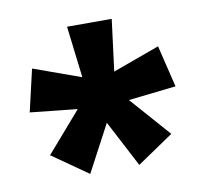

<svg xmlns="http://www.w3.org/2000/svg" viewBox="-55 -821 555 521"><g transform="rotate(-10 222.5 -560.0)"><path d="M284.2 -762.2 266.1 -620.1 395 -667 422.9 -551.8 292 -537.1 389.2 -426.8 289.1 -358.9 222.2 -486.8 153.8 -357.9 55.2 -426.8 150.9 -537.1 21 -550.8 47.9 -667 178.2 -620.1 161.1 -762.2Z"/></g></svg>

Font: Open Sans Condensed
Style: Regular
Weight: 400
Width: 3
Designer: Monotype Design Team
Foundry: Monotype Imaging Inc.
Version: Version 3.000